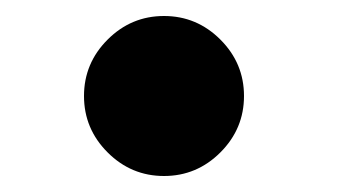

<svg xmlns="http://www.w3.org/2000/svg" viewBox="-20 -733 425 240"><path d="M114.5 -542.5Q85 -572 85 -613Q85 -654 114.5 -683.5Q144 -713 185 -713Q226 -713 255.5 -683.5Q285 -654 285 -613Q285 -572 255.5 -542.5Q226 -513 185 -513Q144 -513 114.5 -542.5Z"/></svg>

Font: Martel Sans Heavy
Style: Regular
Weight: 900
Designer: Dan Reynolds and Mathieu Réguer
Foundry: Dan Reynolds and Mathieu Réguer
Version: Version 1.001;PS 001.001;hotconv 1.0.70;makeotf.lib2.5.58329